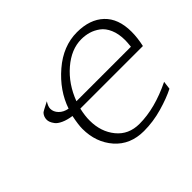

<svg xmlns="http://www.w3.org/2000/svg" viewBox="-157 -943 1191 1191"><g transform="rotate(-45 438.5 -347.0)"><path d="M118.2 -459Q118.2 -484.9 134.8 -503.9Q139.6 -509.8 200.2 -540Q182.1 -512.2 182.1 -492.2Q182.1 -464.4 204.1 -441.7Q226.1 -418.9 263.2 -412.1Q303.2 -530.3 408.2 -620.6Q513.2 -710.9 634.8 -710.9Q747.6 -710.9 812.3 -649.9Q877 -588.9 877 -473.1Q877 -421.4 863.8 -360.8H314.9Q302.7 -307.6 303.2 -267.1Q303.2 -168.9 358.2 -101.6Q413.1 -34.2 507.8 -34.2Q642.6 -34.2 799.8 -110.8L793 -57.1Q738.8 -29.3 658 -6.1Q577.1 17.1 496.1 17.1Q376 17.1 305.4 -63.5Q234.9 -144 234.9 -263.2Q234.9 -298.3 248 -362.8Q207 -368.7 178.5 -381.8Q149.9 -395 138.4 -410.4Q127 -425.8 122.6 -437.5Q118.2 -449.2 118.2 -459ZM330.1 -410.2H808.1Q812 -446.3 812 -463.9Q812 -520 794.4 -560.5Q776.9 -601.1 748 -622.1Q719.2 -643.1 688.2 -652.1Q657.2 -661.1 623 -661.1Q535.2 -661.1 453.1 -590.6Q371.1 -520 330.1 -410.2Z"/></g></svg>

Font: CMU Bright
Style: Oblique
Weight: 500
Italic angle: -12°
Version: Version 0.7.0